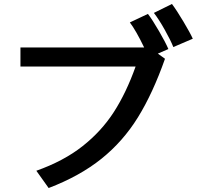

<svg xmlns="http://www.w3.org/2000/svg" viewBox="-20 -918 991 967"><path d="M663 -583H83V-679H706Q665 -764 634 -805L725 -848Q748 -818 781 -761Q814 -704 828 -671L775 -648L811 -622Q750 -449 675 -327.5Q600 -206 491 -118.5Q382 -31 225 29L163 -58Q301 -107 396 -182Q491 -257 553.5 -354Q616 -451 663 -583ZM755 -853 846 -898Q870 -866 904 -809Q938 -752 951 -723L853 -681Q839 -716 809.5 -768.5Q780 -821 755 -853Z"/></svg>

Font: 카카오 큰글씨 ExtraBold
Style: Regular
Weight: 800
Designer: Park Young-rak; Lee Sang-min; Kim Jung-jin; Min Bon; Park Min-gyu;
Foundry: Kakao Corporation
Version: Version 2.003